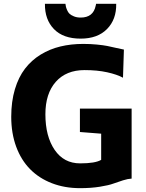

<svg xmlns="http://www.w3.org/2000/svg" viewBox="-20 -982 767 1010"><path d="M404.3 -778.8Q312.5 -778.8 263.9 -828.9Q215.3 -878.9 216.3 -961.9H324.2Q325.7 -952.6 326.7 -947.3Q327.6 -941.9 332.8 -929.4Q337.9 -917 345.7 -909.7Q353.5 -902.3 368.7 -896Q383.8 -889.6 404.3 -889.6Q470.7 -889.6 483.4 -952.1Q483.9 -954.6 484.9 -958.5L485.4 -961.9H591.3Q592.8 -879.9 543 -829.3Q493.2 -778.8 404.3 -778.8ZM39.1 -367.7Q39.1 -447.8 58.3 -512.2Q77.6 -576.7 111.6 -620.8Q145.5 -665 193.6 -694.6Q241.7 -724.1 297.6 -737.5Q353.5 -751 418 -751Q455.1 -751 490 -747.6Q524.9 -744.1 544.2 -740.2Q563.5 -736.3 592 -729.7Q620.6 -723.1 631.8 -721.2L627 -573.2Q595.7 -590.3 543.7 -601.8Q491.7 -613.3 424.8 -613.3Q328.1 -613.3 273.4 -551.5Q218.8 -489.7 218.8 -380.9Q218.8 -265.1 267.3 -193.8Q315.9 -122.6 401.4 -122.6Q481.4 -122.6 512.2 -141.1V-278.8L400.4 -287.6V-410.6H672.4V-42.5Q652.8 -41.5 627 -33.4Q601.1 -25.4 576.9 -16.4Q552.7 -7.3 505.9 0.2Q459 7.8 401.4 7.8Q320.3 7.8 253.2 -18.1Q186 -43.9 138.7 -91.8Q91.3 -139.6 65.2 -210.2Q39.1 -280.8 39.1 -367.7Z"/></svg>

Font: HaufeMerriweatherSans
Style: Bold
Weight: 700
Designer: Eben Sorkin
Foundry: Eben Sorkin
Version: Version 1.56